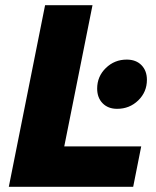

<svg xmlns="http://www.w3.org/2000/svg" viewBox="-20 -721 603 741"><path d="M228 -156H525L494 0H14L154 -701H337ZM547 -413Q547 -366 513.5 -333.5Q480 -301 432 -301Q397 -301 376 -322.5Q355 -344 355 -379Q355 -426 388.5 -458.5Q422 -491 469 -491Q505 -491 526 -469.5Q547 -448 547 -413Z"/></svg>

Font: Gontserrat
Style: Bold Italic
Weight: 700
Italic angle: -11.3°
Designer: Julieta Ulanovsky
Foundry: Julieta Ulanovsky
Version: Version 6.001